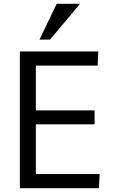

<svg xmlns="http://www.w3.org/2000/svg" viewBox="-20 -994 598 1014"><path d="M85 0ZM85 0V-722.2H499L495.6 -647.5H169.4V-411.1H479.5V-337.4H169.4V-74.7H506.3L502.4 0ZM188.5 -784.7 279.3 -974.1H402.8L244.1 -784.7Z"/></svg>

Font: Oxygen
Style: Normal
Weight: 400
Designer: Vernon Adams
Foundry: Vernon Adams
Version: Version Release 0.2.2 webfont; ttfautohint (v0.8.52-bc40) -l